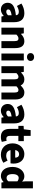

<svg xmlns="http://www.w3.org/2000/svg" viewBox="1722 -2488 778 4261"><g transform="rotate(90 2110.5 -357.0)"><path d="M189 12C245 12 290 -13 331 -50H335L346 0H472V-282C472 -438 400 -509 272 -509C194 -509 123 -484 58 -444L112 -344C162 -372 202 -386 242 -386C293 -386 314 -362 318 -321C122 -301 41 -244 41 -139C41 -56 98 12 189 12ZM242 -108C208 -108 189 -122 189 -151C189 -186 219 -213 318 -226V-147C294 -123 273 -108 242 -108Z M593 0H747V-333C778 -361 799 -378 834 -378C874 -378 892 -357 892 -288V0H1047V-308C1047 -432 1001 -509 893 -509C825 -509 775 -475 734 -435H730L719 -497H593Z M1168 0H1322V-497H1168ZM1245 -567C1296 -567 1332 -598 1332 -647C1332 -695 1296 -726 1245 -726C1194 -726 1158 -695 1158 -647C1158 -598 1194 -567 1245 -567Z M1448 0H1602V-333C1632 -363 1659 -378 1682 -378C1722 -378 1740 -357 1740 -288V0H1895V-333C1925 -363 1951 -378 1975 -378C2014 -378 2033 -357 2033 -288V0H2187V-308C2187 -432 2139 -509 2031 -509C1965 -509 1919 -471 1876 -427C1851 -480 1808 -509 1739 -509C1673 -509 1629 -475 1589 -435H1585L1574 -497H1448Z M2435 12C2491 12 2536 -13 2577 -50H2581L2592 0H2718V-282C2718 -438 2646 -509 2518 -509C2440 -509 2369 -484 2304 -444L2358 -344C2408 -372 2448 -386 2488 -386C2539 -386 2560 -362 2564 -321C2368 -301 2287 -244 2287 -139C2287 -56 2344 12 2435 12ZM2488 -108C2454 -108 2435 -122 2435 -151C2435 -186 2465 -213 2564 -226V-147C2540 -123 2519 -108 2488 -108Z M3015 12C3064 12 3102 2 3128 -8L3104 -116C3091 -111 3074 -109 3058 -109C3021 -109 2995 -130 2995 -186V-376H3112V-497H2995V-649H2867L2849 -497L2773 -492V-376H2840V-184C2840 -67 2891 12 3015 12Z M3413 12C3472 12 3540 -7 3592 -44L3542 -137C3507 -117 3471 -106 3435 -106C3372 -106 3325 -135 3311 -202H3604C3607 -216 3610 -242 3610 -270C3610 -405 3540 -509 3396 -509C3277 -509 3161 -410 3161 -249C3161 -83 3271 12 3413 12ZM3309 -306C3319 -364 3356 -392 3400 -392C3456 -392 3478 -355 3478 -306Z M3887 12C3934 12 3983 -13 4018 -48H4021L4032 0H4159V-699H4004V-532L4009 -458C3977 -489 3944 -509 3889 -509C3786 -509 3684 -411 3684 -249C3684 -87 3764 12 3887 12ZM3928 -115C3875 -115 3843 -155 3843 -250C3843 -343 3882 -383 3926 -383C3951 -383 3980 -375 4004 -354V-156C3981 -125 3958 -115 3928 -115Z"/></g></svg>

Font: Source Sans Pro
Style: Bold
Weight: 700
Designer: Paul D. Hunt
Foundry: Adobe Systems Incorporated
Version: Version 3.006;hotconv 1.0.111;makeotfexe 2.5.65597